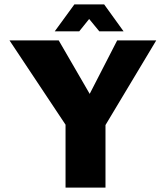

<svg xmlns="http://www.w3.org/2000/svg" viewBox="-20 -850 752 870"><path d="M277 0V-285L23 -667H246L432 -346H346L511 -667H688L432 -240L458 -333V0ZM228 -708 317 -830H452L540 -708H430L384 -764L339 -708Z"/></svg>

Font: Maven Pro ExtraBold
Style: Regular
Weight: 800
Designer: Joe Prince
Foundry: Joe Prince
Version: Version 2.100